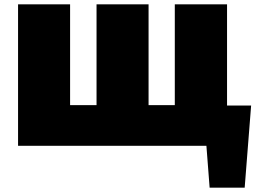

<svg xmlns="http://www.w3.org/2000/svg" viewBox="-20 -678 1188 893"><path d="M1148 -187 1118 195H955L940 0H64V-658H306V-189H429V-658H671V-189H793V-658H1036V-187Z"/></svg>

Font: Ysabeau Black
Style: Regular
Weight: 900
Designer: Christian Thalmann (Catharsis Fonts)
Version: Version 0.003